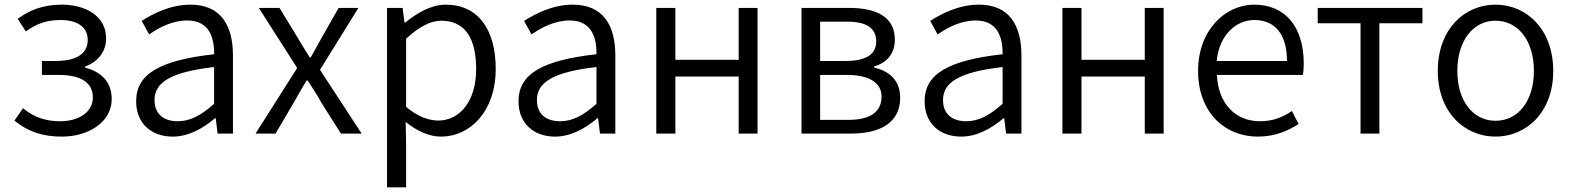

<svg xmlns="http://www.w3.org/2000/svg" viewBox="-20 -574 6747 825"><path d="M246 13C361 13 460 -50 460 -148C460 -226 410 -267 346 -283V-288C404 -310 436 -355 436 -409C436 -506 347 -554 245 -554C165 -554 106 -530 56 -493L91 -439C135 -470 176 -488 241 -488C309 -488 357 -460 357 -402C357 -346 312 -312 220 -312H160V-252H233C326 -252 379 -220 379 -155C379 -91 316 -53 239 -53C182 -53 129 -67 79 -109L42 -56C105 -4 171 13 246 13Z M722 13C790 13 852 -22 904 -66H907L915 0H981V-335C981 -465 929 -554 798 -554C711 -554 635 -514 589 -484L621 -426C662 -455 720 -486 785 -486C878 -486 901 -414 900 -341C668 -315 565 -257 565 -139C565 -41 633 13 722 13ZM744 -53C689 -53 644 -79 644 -144C644 -218 709 -264 900 -286V-128C845 -79 798 -53 744 -53Z M1078 0H1164L1241 -131C1260 -164 1278 -197 1297 -228H1302C1323 -197 1344 -164 1362 -131L1445 0H1534L1355 -274L1520 -540H1435L1365 -417C1348 -387 1332 -358 1315 -327H1311C1292 -358 1273 -387 1256 -417L1181 -540H1092L1257 -282Z M1643 231H1725V45L1723 -50C1773 -10 1825 13 1875 13C1999 13 2110 -94 2110 -278C2110 -445 2036 -554 1895 -554C1831 -554 1771 -517 1721 -477H1718L1710 -540H1643ZM1863 -56C1826 -56 1776 -71 1725 -115V-408C1780 -458 1829 -485 1876 -485C1984 -485 2026 -401 2026 -277C2026 -141 1957 -56 1863 -56Z M2365 13C2433 13 2495 -22 2547 -66H2550L2558 0H2624V-335C2624 -465 2572 -554 2441 -554C2354 -554 2278 -514 2232 -484L2264 -426C2305 -455 2363 -486 2428 -486C2521 -486 2544 -414 2543 -341C2311 -315 2208 -257 2208 -139C2208 -41 2276 13 2365 13ZM2387 -53C2332 -53 2287 -79 2287 -144C2287 -218 2352 -264 2543 -286V-128C2488 -79 2441 -53 2387 -53Z M2800 0H2882V-245H3154V0H3235V-540H3154V-317H2882V-540H2800Z M3424 0H3637C3762 0 3848 -47 3848 -154C3848 -233 3796 -270 3735 -284V-288C3790 -304 3825 -342 3825 -404C3825 -501 3747 -540 3628 -540H3424ZM3504 -312V-481H3619C3708 -481 3745 -450 3745 -396C3745 -344 3707 -312 3613 -312ZM3504 -59V-252H3620C3717 -252 3768 -217 3768 -159C3768 -95 3721 -59 3627 -59Z M4110 13C4178 13 4240 -22 4292 -66H4295L4303 0H4369V-335C4369 -465 4317 -554 4186 -554C4099 -554 4023 -514 3977 -484L4009 -426C4050 -455 4108 -486 4173 -486C4266 -486 4289 -414 4288 -341C4056 -315 3953 -257 3953 -139C3953 -41 4021 13 4110 13ZM4132 -53C4077 -53 4032 -79 4032 -144C4032 -218 4097 -264 4288 -286V-128C4233 -79 4186 -53 4132 -53Z M4545 0H4627V-245H4899V0H4980V-540H4899V-317H4627V-540H4545Z M5385 13C5459 13 5514 -12 5560 -41L5531 -97C5490 -69 5448 -53 5394 -53C5286 -53 5214 -132 5209 -252H5578C5581 -266 5582 -283 5582 -301C5582 -457 5504 -554 5369 -554C5245 -554 5128 -445 5128 -269C5128 -92 5242 13 5385 13ZM5208 -312C5219 -423 5290 -488 5370 -488C5458 -488 5510 -427 5510 -312Z M5826 0H5907V-474H6092V-540H5642V-474H5826Z M6406 13C6538 13 6654 -91 6654 -269C6654 -450 6538 -554 6406 -554C6274 -554 6158 -450 6158 -269C6158 -91 6274 13 6406 13ZM6406 -55C6309 -55 6242 -141 6242 -269C6242 -398 6309 -485 6406 -485C6504 -485 6571 -398 6571 -269C6571 -141 6504 -55 6406 -55Z"/></svg>

Font: ChiuKong Gothic MN Normal
Style: Regular
Weight: 350
Designer: Ryoko NISHIZUKA 西塚涼子 (kana, bopomofo & ideographs); Paul D. Hunt (Latin, Greek & Cyrillic); Sandoll Communications 산돌커뮤니
Foundry: Adobe
Version: Version 1.300